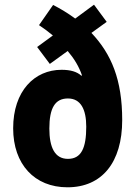

<svg xmlns="http://www.w3.org/2000/svg" viewBox="-20 -787 577 817"><path d="M206 -766 146 -680C167 -666 186 -652 205 -636L138 -587L192 -515L268 -570C296 -537 316 -504 329 -466L326 -465C307 -482 280 -490 242 -490C127 -490 36 -400 36 -241C36 -88 127 10 267 10C414 10 500 -96 500 -276C500 -448 454 -557 369 -647L434 -694L380 -767L300 -708C269 -731 237 -750 206 -766ZM269 -368C324 -368 347 -321 347 -248C347 -157 326 -111 269 -111C213 -111 190 -160 190 -240C190 -327 214 -368 269 -368Z"/></svg>

Font: Noto Sans Gurmukhi Condensed ExtraBold
Style: Regular
Weight: 800
Width: 3
Designer: Jelle Bosma - Monotype Design Team
Foundry: Monotype Imaging Inc.
Version: Version 2.004